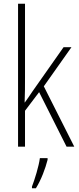

<svg xmlns="http://www.w3.org/2000/svg" viewBox="-20 -780 419 1021"><path d="M113 -370V-760H76V0H113V-191L188 -290L334 0H375L213 -321L360 -529H318L152 -293C138 -272 128 -257 112 -235H111C113 -281 113 -322 113 -370ZM233 70V61H192C187 102 164 177 150 212V221H171C199 176 221 117 233 70Z"/></svg>

Font: Noto Sans Thai Looped Condensed ExtraLight
Style: Regular
Weight: 200
Width: 3
Designer: Sasikarn Vongin, Ben Mitchell
Foundry: The Fontpad Ltd
Version: Version 1.001